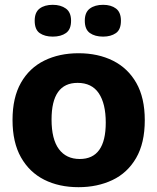

<svg xmlns="http://www.w3.org/2000/svg" viewBox="-20 -763 653 797"><path d="M306 14Q225 14 163.5 -17Q102 -48 67 -110Q32 -172 32 -265Q32 -358 67 -419.5Q102 -481 164 -511.5Q226 -542 306 -542Q387 -542 449 -511Q511 -480 546 -418.5Q581 -357 581 -264Q581 -169 545 -107Q509 -45 446.5 -15.5Q384 14 306 14ZM311 -103Q419 -103 419 -254Q419 -333 390 -376Q361 -419 302 -419Q194 -419 194 -267Q194 -185 224.5 -144Q255 -103 311 -103ZM408 -611Q374 -611 353 -626Q332 -641 332 -677Q332 -712 353 -727.5Q374 -743 408 -743Q441 -743 461.5 -727.5Q482 -712 482 -677Q482 -640 461 -625.5Q440 -611 408 -611ZM199 -611Q166 -611 145 -625.5Q124 -640 124 -677Q124 -712 144.5 -727.5Q165 -743 199 -743Q232 -743 253.5 -727.5Q275 -712 275 -677Q275 -641 254 -626Q233 -611 199 -611Z"/></svg>

Font: Bricolage Grotesque 12pt ExtraBold
Style: Regular
Weight: 800
Designer: Mathieu Triay
Foundry: Atelier Triay
Version: Version 1.001; ttfautohint (v1.8.4.7-5d5b);gftools[0.9.33.de